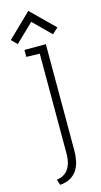

<svg xmlns="http://www.w3.org/2000/svg" viewBox="-158 -936 536 1014"><g transform="rotate(-15 110.5 -428.5)"><path d="M238 -770 112 -894 -17 -769 13 -739 112 -834 206 -741ZM156 -120V-700H39V-662L112 -660V-116Q112 -76 101 -49.5Q90 -23 70.5 -9.5Q51 4 27 6L37 37Q72 34 95 20.5Q118 7 131.5 -14.5Q145 -36 150.5 -63Q156 -90 156 -120Z"/></g></svg>

Font: Advent Pro Light
Style: Regular
Weight: 300
Version: Version 3.000